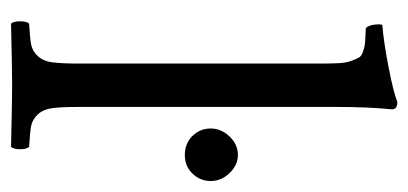

<svg xmlns="http://www.w3.org/2000/svg" viewBox="-216 -522 740 348"><g transform="rotate(90 154.0 -348.0)"><path d="M261.2 -409.2Q278.8 -409.2 293.5 -394.3Q308.1 -379.4 308.1 -359.9Q308.1 -340.8 294.7 -326.9Q281.2 -313 261.2 -313Q239.7 -313 226.3 -326.9Q212.9 -340.8 212.9 -359.9Q212.9 -378.9 227.3 -394Q241.7 -409.2 261.2 -409.2ZM95.2 -122.1V-559.1Q95.2 -579.1 94.5 -592.3Q93.8 -605.5 90.3 -614.7Q86.9 -624 84.2 -628.7Q81.5 -633.3 73.5 -636Q65.4 -638.7 59.6 -639.4Q53.7 -640.1 40 -640.6Q34.2 -641.1 30.8 -641.1Q26.4 -645.5 24.9 -655Q23.4 -664.6 24.9 -670.9Q55.2 -673.3 100.8 -682.1Q146.5 -690.9 165 -698.2Q178.2 -698.2 178.2 -688Q173.8 -647.9 173.8 -583V-122.1Q173.8 -89.8 176 -73Q178.2 -56.2 187.5 -46.4Q196.8 -36.6 208.5 -34.4Q220.2 -32.2 246.1 -30.8Q250.5 -26.4 250.5 -14.4Q250.5 -2.4 246.1 2Q160.2 0 134.8 0Q106.9 0 22.9 2Q18.6 -2.4 18.6 -14.4Q18.6 -26.4 22.9 -30.8Q48.8 -32.2 60.5 -34.4Q72.3 -36.6 81.5 -46.4Q90.8 -56.2 93 -73Q95.2 -89.8 95.2 -122.1Z"/></g></svg>

Font: Linux Libertine G
Style: Regular
Weight: 400
Designer: Philipp H. Poll
Foundry: Philipp H. Poll
Version: Version 4.7.5